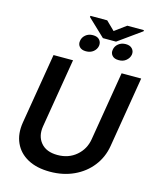

<svg xmlns="http://www.w3.org/2000/svg" viewBox="-148 -1137 1022 1249"><g transform="rotate(15 363.5 -512.0)"><path d="M595.2 -727.5H727.1L648.4 -252Q635.3 -173.8 588.6 -114.3Q542 -54.7 470 -21.5Q397.9 11.7 309.6 11.7Q220.2 11.7 159.4 -21.5Q98.6 -54.7 71.8 -114.3Q44.9 -173.8 57.6 -252L136.7 -727.5H268.1L190.9 -262.7Q179.7 -194.3 216.8 -150.1Q253.9 -106 329.1 -106Q403.8 -106 455.3 -150.1Q506.8 -194.3 518.1 -262.7ZM418.5 -917 301.3 -1028.3 302.7 -1036.1H415.5L473.6 -979.5L550.8 -1036.1H663.1L662.1 -1028.3L506.8 -917ZM554.7 -805.2Q524.4 -804.7 509.8 -821.5Q495.1 -838.4 500 -861.8Q503.4 -884.8 523.4 -901.4Q543.5 -918 573.2 -918Q602.1 -918 616.9 -901.6Q631.8 -885.3 628.4 -861.8Q624 -838.4 604 -821.5Q584 -804.7 554.7 -805.2ZM333.5 -805.7Q303.7 -805.7 289.3 -822Q274.9 -838.4 279.3 -861.8Q282.7 -885.7 302.5 -902.3Q322.3 -918.9 351.6 -918.9Q381.8 -918.9 396.2 -902.3Q410.6 -885.7 407.2 -861.8Q402.8 -837.9 383.1 -821.8Q363.3 -805.7 333.5 -805.7Z"/></g></svg>

Font: Inter Display Semi Bold
Style: Italic
Weight: 600
Italic angle: -9.39999°
Designer: Rasmus Andersson
Foundry: rsms
Version: Version 4.000;git-4fc901f